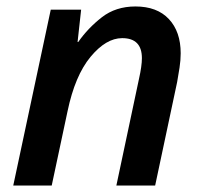

<svg xmlns="http://www.w3.org/2000/svg" viewBox="-20 -572 631 594"><path d="M21 2H140L189 -228Q212 -338 260 -396Q308 -454 358 -454Q419 -454 419 -392Q419 -368 410 -328L340 2H460L528 -318Q532 -340 535.5 -363Q539 -386 539 -407Q539 -474 502.5 -513Q466 -552 399 -552Q338 -552 295 -518.5Q252 -485 222 -442H220L231 -542H137Z"/></svg>

Font: Noto Sans UI Medium
Style: Italic
Weight: 500
Italic angle: -12°
Designer: Monotype Design Team
Foundry: Monotype Imaging Inc.
Version: Version 1.901